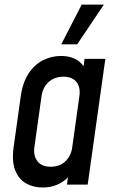

<svg xmlns="http://www.w3.org/2000/svg" viewBox="-20 -800 506 832"><path d="M164.5 12.5Q198.5 12.5 226.2 1Q254 -10.5 274.5 -31.5L270 0H360L436.5 -545H346.5L342 -513Q311 -557.5 244 -557.5Q204 -557.5 167.5 -539.5Q131 -521.5 105 -483.2Q79 -445 70 -383.5L39 -162Q30.5 -101 45.8 -62.2Q61 -23.5 92.5 -5.5Q124 12.5 164.5 12.5ZM200 -77.5Q161 -77.5 142.5 -101Q124 -124.5 129 -162L160 -383.5Q165.5 -422 191 -444.8Q216.5 -467.5 254.5 -467.5Q294 -467.5 311.8 -444Q329.5 -420.5 324 -383.5L293 -161.5Q288 -125 263.5 -101.2Q239 -77.5 200 -77.5ZM245.5 -608H314.5L430 -780H334Z"/></svg>

Font: Mohave Medium
Style: Italic
Weight: 500
Italic angle: -8°
Designer: Gumpita Rahayu
Foundry: Tokotype
Version: Version 2.002; ttfautohint (v1.8.3)